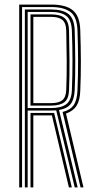

<svg xmlns="http://www.w3.org/2000/svg" viewBox="-20 -820 419 840"><path d="M64 0V-800H204Q268.8 -800 299.1 -774.5Q329.5 -749 331.2 -687Q333.5 -618.5 333.8 -553Q334 -487.5 331.2 -424Q329.8 -381 315.1 -357.6Q300.5 -334.2 268.8 -323.2L345.2 0H332.5L253.8 -330.2Q287.2 -338.2 302.2 -360.1Q317.2 -382 319 -424.2Q321.8 -489.2 321.6 -554.1Q321.5 -619 319 -686.8Q317 -746 288 -767.6Q259 -789.2 204 -789.2H76.5V0ZM88.8 0V-778.5H204Q254.5 -778.5 279.8 -758.5Q305 -738.5 306.8 -686.5Q308.8 -622.8 309.2 -556.1Q309.8 -489.5 306.8 -425.2Q304.8 -384.5 288.9 -364.5Q273 -344.5 238.2 -338.8L319.8 0H307L226 -337.2Q215.5 -336.5 203.2 -336.5H101V0ZM101 -347.2H203.2Q247.8 -347.2 270.1 -364.2Q292.5 -381.2 294.5 -425.5Q297.2 -492 297.1 -555.6Q297 -619.2 294.5 -685.5Q292.5 -733.2 269.8 -750.5Q247 -767.8 204 -767.8H101ZM113.5 -358V-757H204Q243.8 -757 262.5 -740.9Q281.2 -724.8 282 -685.5Q283.5 -617.8 284 -552.6Q284.5 -487.5 282 -425.8Q280.8 -387 261.1 -372.5Q241.5 -358 203.2 -358ZM125.8 -368.8H203.2Q235.8 -368.8 252.1 -381.2Q268.5 -393.8 269.8 -426.8Q272.2 -489.5 271.9 -554Q271.5 -618.5 269.8 -685.2Q269 -720.5 252.2 -733.4Q235.5 -746.2 204 -746.2H125.8ZM113.5 0V-325.8H196.2Q209 -325.8 216.8 -326L294.2 0H281.5L207.2 -315.2Q203.8 -315 196.5 -315H125.8V0Z"/></svg>

Font: Big Shoulders Inline Text Light
Style: Regular
Weight: 300
Designer: Patric King
Foundry: XO Type Co
Version: Version 1.000